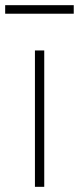

<svg xmlns="http://www.w3.org/2000/svg" viewBox="-30 -722 305 742"><path d="M105 -527H141V0H105ZM-10 -702H255V-669H-10Z"/></svg>

Font: Kinto Sans Thin
Style: Regular
Weight: 100
Designer: Authors: Ryoko NISHIZUKA  (kana & ideographs); Paul D. Hunt (Latin, Greek & Cyrillic); Wenlong ZHANG  (bopomofo); Sandol
Foundry: Adobe Systems Incorporated, ookami Inc.
Version: Version 0.001